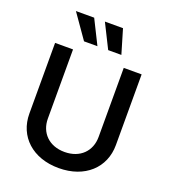

<svg xmlns="http://www.w3.org/2000/svg" viewBox="-170 -1084 1075 1218"><g transform="rotate(20 367.5 -475.0)"><path d="M539.1 -727.3V-260.7C539.1 -165.5 473 -97.3 367.9 -97.3C262.4 -97.3 196.7 -165.5 196.7 -260.7V-727.3H75.6V-250.4C75.6 -96.2 191.4 11.4 367.9 11.4C543.7 11.4 659.8 -96.2 659.8 -250.4V-727.3ZM130.7 -962.4 244.7 -799.4H335.2L253.9 -962.4ZM326.3 -962.4 407.7 -799.4H496.8L448.5 -962.4Z"/></g></svg>

Font: Magic Ui Pro Semi Bold
Style: Regular
Weight: 600
Designer: Stefan Endress, Andreas Faust
Version: Version 1.000;FEAKit 1.0